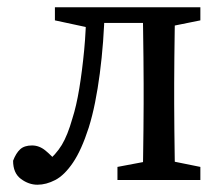

<svg xmlns="http://www.w3.org/2000/svg" viewBox="-20 -495 617 528"><path d="M83 13Q59 13 37.5 -3Q16 -19 16 -53Q24 -74 35.5 -84.5Q47 -95 68 -95Q88 -95 105 -81Q122 -67 140 -46V-32H105V-46Q134 -70 150 -96.5Q166 -123 179 -169Q190 -203 198 -251.5Q206 -300 211.5 -357.5Q217 -415 217 -475H268Q267 -427 263.5 -381Q260 -335 254.5 -293Q249 -251 241.5 -213.5Q234 -176 224 -144Q204 -82 180.5 -47.5Q157 -13 132 0Q107 13 83 13ZM131 -439V-475H237V-419H224ZM237 -432V-475H417V-432ZM303 0V-36L409 -56H432L531 -36V0ZM372 0Q373 -23 373.5 -60Q374 -97 374.5 -137.5Q375 -178 375 -210V-265Q375 -297 374.5 -337.5Q374 -378 373.5 -415.5Q373 -453 372 -475H462Q461 -453 460.5 -415.5Q460 -378 459.5 -337.5Q459 -297 459 -265V-210Q459 -178 459.5 -137.5Q460 -97 460.5 -60Q461 -23 462 0ZM417 -419V-475H531V-439L432 -419Z"/></svg>

Font: Source Serif 4 Variable
Style: Regular
Weight: 400
Designer: Frank Grießhammer
Foundry: Adobe
Version: Version 4.005;hotconv 1.1.0;makeotfexe 2.6.0